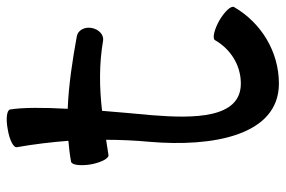

<svg xmlns="http://www.w3.org/2000/svg" viewBox="-159 -661 848 570"><g transform="rotate(-90 265.0 -376.0)"><path d="M90 -478C105 -480 120 -483 135 -485C135 -442 133 -399 129 -356C113 -170 147 28 302 28C396 28 482 -24 529 -105C534 -114 516 -133 489 -149C462 -164 436 -170 431 -162C404 -115 356 -85 302 -85C198 -85 198 -224 208 -349C212 -394 217 -445 221 -497C290 -505 360 -506 429 -494C446 -491 463 -506 467 -528C471 -549 460 -569 442 -572C371 -585 299 -596 227 -599C231 -670 231 -734 225 -770C223 -780 197 -783 166 -777C135 -772 111 -760 113 -750C122 -699 128 -648 132 -597C111 -595 91 -593 70 -589C60 -587 57 -561 62 -530C68 -499 80 -476 90 -478Z"/></g></svg>

Font: Nupuram SemiBold
Style: Regular
Weight: 600
Designer: Santhosh Thottingal (santhosh.thottingal@gmail.com)
Foundry: SMC
Version: Version 1.000